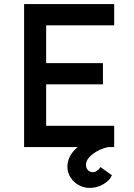

<svg xmlns="http://www.w3.org/2000/svg" viewBox="-20 -720 654 940"><path d="M98 0V-700H539V-596H206V-411H484V-307H206V-104H539V0ZM419 200Q390 200 365 186Q340 172 325 148.5Q310 125 310 97Q310 47 351.5 8Q393 -31 465 -51L509 0Q465 10 433 35Q401 60 401 87Q401 103 410.5 113Q420 123 435 123Q455 123 472 98L528 138Q518 163 486.5 181.5Q455 200 419 200Z"/></svg>

Font: Readex Pro
Style: Regular
Weight: 400
Designer: Bonnie Shaver-Troup, Thomas Jockin
Foundry: Lexend
Version: Version 1.204; ttfautohint (v1.8.4.7-5d5b)